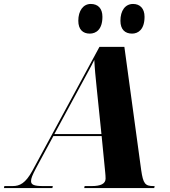

<svg xmlns="http://www.w3.org/2000/svg" viewBox="-77 -951 862 971"><path d="M591 -781C622 -781 654 -802 654 -866C654 -909 630 -931 596 -931C556 -931 532 -897 532 -846C532 -802 555 -781 591 -781ZM377 -781C409 -781 441 -802 441 -866C441 -909 418 -931 382 -931C344 -931 319 -897 319 -846C319 -802 342 -781 377 -781ZM-57 0H188L190 -10H141C97 -10 80 -16 80 -35C80 -49 86 -64 106 -102L193 -263H437L455 -80C456 -69 457 -59 457 -48C457 -21 431 -10 387 -10H351L349 0H703L705 -10H699C657 -10 647 -22 637 -91L552 -714H426L87 -88C52 -24 23 -10 -13 -10H-55ZM329 -515C361 -575 381 -609 400 -648C402 -603 406 -565 412 -506L436 -273H198Z"/></svg>

Font: Noto Serif Display ExtraBold
Style: Italic
Weight: 800
Italic angle: -12°
Designer: Monotype Design Team
Foundry: Monotype Imaging Inc.
Version: Version 2.009